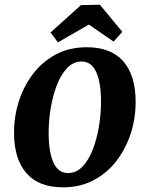

<svg xmlns="http://www.w3.org/2000/svg" viewBox="-20 -788 621 821"><path d="M249 13Q146 13 93 -47.5Q40 -108 40 -221Q40 -291 61 -356Q82 -421 122 -473Q162 -525 219.5 -555.5Q277 -586 351 -586Q455 -586 507.5 -525.5Q560 -465 560 -352Q560 -282 539 -217Q518 -152 478 -100Q438 -48 380.5 -17.5Q323 13 249 13ZM271 -48Q306 -48 332.5 -75.5Q359 -103 376.5 -148Q394 -193 403 -247Q412 -301 412 -353Q412 -434 391.5 -479.5Q371 -525 329 -525Q294 -525 267.5 -497.5Q241 -470 223.5 -425Q206 -380 197 -326.5Q188 -273 188 -220Q188 -138 208.5 -93Q229 -48 271 -48ZM196 -649 326 -766 407 -768 503 -652 466 -610 360 -683 228 -607Z"/></svg>

Font: Yrsa
Style: Bold Italic
Weight: 700
Italic angle: -7.10001°
Version: Version 2.004